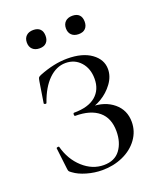

<svg xmlns="http://www.w3.org/2000/svg" viewBox="-125 -719 665 808"><g transform="rotate(-20 207.5 -315.0)"><path d="M305 -122Q305 -181 268.5 -211.5Q232 -242 164 -242Q160 -242 160 -249Q160 -256 164 -256Q228 -256 261 -284Q294 -312 294 -361Q294 -407 268 -436Q242 -465 201 -465Q160 -465 125.5 -431.5Q91 -398 69 -335Q69 -332 64 -332Q62 -332 59.5 -333.5Q57 -335 57 -336L72 -430Q74 -442 76 -445.5Q78 -449 87 -453Q155 -480 214 -480Q282 -480 321.5 -451.5Q361 -423 361 -380Q361 -347 339 -317Q317 -287 285 -268Q253 -249 226 -247L240 -255Q301 -255 340 -222.5Q379 -190 379 -137Q379 -95 354 -60.5Q329 -26 286.5 -7Q244 12 194 12Q159 12 124.5 2Q90 -8 69 -24Q60 -30 58 -33.5Q56 -37 55 -47L44 -140Q44 -143 49.5 -144Q55 -145 56 -142Q72 -82 114 -44Q156 -6 207 -6Q256 -6 280.5 -39Q305 -72 305 -122ZM78 -601Q78 -620 89.5 -631Q101 -642 121 -642Q141 -642 151.5 -631.5Q162 -621 162 -601Q162 -582 151.5 -571Q141 -560 121 -560Q101 -560 89.5 -571Q78 -582 78 -601ZM253 -601Q253 -620 264.5 -631Q276 -642 296 -642Q316 -642 326.5 -631.5Q337 -621 337 -601Q337 -582 326.5 -571Q316 -560 296 -560Q276 -560 264.5 -571Q253 -582 253 -601Z"/></g></svg>

Font: Cormorant Unicase
Style: Regular
Weight: 400
Designer: Christian Thalmann (Catharsis Fonts)
Foundry: Catharsis Fonts
Version: Version 4.000